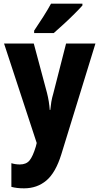

<svg xmlns="http://www.w3.org/2000/svg" viewBox="-20 -786 542 1046"><path d="M2 -549H164L236 -280Q248 -233 251 -187H254Q256 -209 259.5 -230.5Q263 -252 271 -279L340 -549H500L314 55Q283 155 232.5 197.5Q182 240 111 240Q91 240 74 238Q57 236 42 232V103Q64 110 88 110Q123 110 141 88Q159 66 175 13L180 -7ZM429 -756Q413 -738 385.5 -710.5Q358 -683 327.5 -655Q297 -627 273 -606H166V-619Q191 -656 215.5 -694.5Q240 -733 258 -766H429Z"/></svg>

Font: Noto Sans Gujarati UI Condensed ExtraBold
Style: Regular
Weight: 800
Width: 3
Designer: Jelle Bosma - Monotype Design Team, Universal Thirst
Foundry: Monotype Imaging Inc.
Version: Version 2.106; ttfautohint (v1.8.4.7-5d5b)